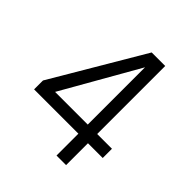

<svg xmlns="http://www.w3.org/2000/svg" viewBox="-197 -859 993 993"><g transform="rotate(45 300.0 -362.5)"><path d="M373 -160H49V-225L344 -725H443V-227.5H551V-160H443V0H373ZM374 -227.5V-646.5L135 -227.5Z"/></g></svg>

Font: JuliaMono Light
Style: Regular
Weight: 300
Monospace: yes
Designer: cormullion
Foundry: corm
Version: Version 0.054; ttfautohint (v1.8.4)